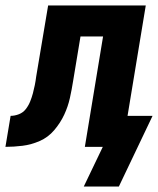

<svg xmlns="http://www.w3.org/2000/svg" viewBox="-62 -540 582 706"><path d="M246 146 316 0H250L317 -406H234L207 -243Q202 -211 195 -179.5Q188 -148 174 -118Q160 -88 137.5 -61.5Q115 -35 84 -21.5Q53 -8 21 -4Q-11 0 -42 0L-23 -114Q-8 -114 7.5 -120Q23 -126 33 -139Q43 -152 49 -167Q55 -182 59 -197Q63 -212 66 -227Q69 -242 71 -258L115 -520H474L407 -114H499L375 146Z"/></svg>

Font: Iosevka Term Curly Hv Obl
Style: Regular
Weight: 900
Italic angle: -9°
Designer: Belleve Invis
Foundry: Belleve Invis
Version: Version 32.3.0